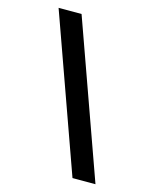

<svg xmlns="http://www.w3.org/2000/svg" viewBox="-130 -847 861 1072"><g transform="rotate(15 300.0 -311.0)"><path d="M527 138.1 206 -759.9H73.2L394.2 138.1Z"/></g></svg>

Font: Margiela Mono Bold
Style: Regular
Weight: 700
Designer: Mike Abbink, Paul van der Laan, Pieter van Rosmalen
Foundry: Bold Monday
Version: Version 2.003 2021